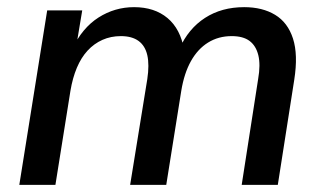

<svg xmlns="http://www.w3.org/2000/svg" viewBox="-20 -517 906 537"><path d="M34 0 112 -488H210L192 -380H182Q210 -439 255.5 -468Q301 -497 355 -497Q412 -497 448.5 -466.5Q485 -436 495 -377L482 -381Q507 -437 553.5 -467Q600 -497 663 -497Q714 -497 749.5 -475.5Q785 -454 799.5 -409Q814 -364 803 -294L757 0H656L702 -296Q709 -336 702.5 -362.5Q696 -389 678 -402.5Q660 -416 628 -416Q591 -416 562 -398Q533 -380 514 -346Q495 -312 487 -263L445 0H344L392 -296Q398 -336 392 -362.5Q386 -389 367.5 -402.5Q349 -416 318 -416Q290 -416 266.5 -405.5Q243 -395 225 -375.5Q207 -356 195 -327.5Q183 -299 177 -263L135 0Z"/></svg>

Font: Nunito Sans 12pt ExtraLight 12pt SemiBold
Style: Italic
Weight: 600
Italic angle: -9°
Version: Version 3.101;gftools[0.9.27]